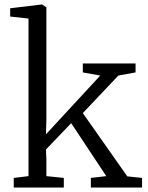

<svg xmlns="http://www.w3.org/2000/svg" viewBox="-20 -839 664 859"><path d="M41.5 0V-43L107.5 -51V-756L25.5 -765V-802L167.5 -819H168.5L187.5 -806V-301L185.5 -238L428.5 -501L350.5 -515V-555H586.5V-515L509.5 -501L350.5 -333L549.5 -50L615.5 -43V0H386.5V-43L455.5 -51L298.5 -288L185.5 -170L187.5 -128V-51L265.5 -43V0Z"/></svg>

Font: Merriweather Light 18pt Light
Style: Regular
Weight: 300
Version: Version 2.100